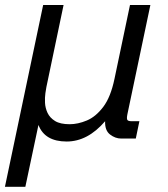

<svg xmlns="http://www.w3.org/2000/svg" viewBox="-62 -547 665 758"><path d="M-42.5 190.4 108.4 -527.3H189L121.1 -203.1Q119.6 -195.8 117.2 -179Q114.7 -162.1 115.7 -141.4Q116.7 -120.6 125.7 -101.3Q134.8 -82 155.3 -69.3Q175.8 -56.6 212.9 -56.6Q245.6 -56.6 280.8 -71.3Q315.9 -85.9 345.5 -124.8Q375 -163.6 390.1 -236.3L451.2 -527.3H531.7L440.9 -95.7Q437.5 -79.1 440.7 -73.7Q443.8 -68.4 458.5 -68.4H488.3L474.1 0H416.5Q393.1 0 372.3 -16.1Q351.6 -32.2 353 -68.4Q284.2 11.7 201.2 11.7Q114.7 11.7 89.8 -53.7L38.1 190.4Z"/></svg>

Font: Schibsted Grotesk
Style: Italic
Weight: 400
Italic angle: -12°
Designer: Bakken & Baeck AS, Henrik Kongsvoll
Foundry: Schibsted ASA
Version: Version 1.100; ttfautohint (v1.8.4.7-5d5b);gftools[0.9.25]